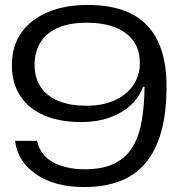

<svg xmlns="http://www.w3.org/2000/svg" viewBox="-20 -749 728 777"><path d="M334 -729Q416 -729 476.5 -708Q537 -687 576 -645.5Q615 -604 634.5 -542.5Q654 -481 654 -400Q654 -292 632 -214.5Q610 -137 567.5 -87.5Q525 -38 463 -15Q401 8 320 8Q261 8 212.5 -5Q164 -18 127 -43Q90 -68 68 -102Q46 -136 41 -179H130Q136 -151 152 -129Q168 -107 193.5 -93Q219 -79 251.5 -71.5Q284 -64 322 -64Q397 -64 444.5 -88Q492 -112 518 -156.5Q544 -201 554 -262Q564 -323 565 -397L559 -398Q544 -355 508 -322.5Q472 -290 421.5 -272.5Q371 -255 309 -255Q223 -255 160 -281.5Q97 -308 62.5 -360Q28 -412 28 -485Q28 -563 66.5 -617Q105 -671 174 -700Q243 -729 334 -729ZM331 -657Q260 -657 213.5 -636Q167 -615 143.5 -577Q120 -539 120 -487Q120 -432 146 -395Q172 -358 219 -339.5Q266 -321 329 -321Q397 -321 446 -344Q495 -367 520.5 -406Q546 -445 546 -493Q546 -548 519 -584.5Q492 -621 444 -639Q396 -657 331 -657Z"/></svg>

Font: Mona Sans Expanded
Style: Regular
Weight: 400
Width: 7
Designer: Deni Anggara
Foundry: GitHub
Version: Version 2.000